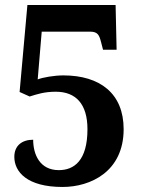

<svg xmlns="http://www.w3.org/2000/svg" viewBox="-20 -734 561 764"><path d="M229 10C340 10 472 -51 472 -220C472 -362 378 -434 232 -434C196 -434 150 -426 130 -418L146 -608H339C369 -608 375 -594 382 -567L390 -536H444L440 -714H89L58 -368L98 -350C127 -359 156 -369 202 -369C282 -369 328 -320 328 -220C328 -95 275 -57 214 -57C138 -57 112 -120 112 -178C67 -178 37 -154 37 -110C37 -50 88 10 229 10Z"/></svg>

Font: Noto Serif Tamil SemiCondensed
Style: Bold
Weight: 700
Width: 4
Designer: Indian Type Foundry, Tom Grace, and the Monotype Design Team
Foundry: Monotype Imaging Inc.
Version: Version 2.004